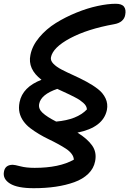

<svg xmlns="http://www.w3.org/2000/svg" viewBox="-53 -740 680 1009"><path d="M124 249Q38.1 249 -0.7 224.6Q-39.6 200.2 -32.2 162.1Q-25.9 126 14.2 126Q23.9 126 54.4 134Q85 142.1 128.9 142.1Q258.3 142.1 335 99.1Q334.5 83 323 68.1Q311.5 53.2 293.2 41.3Q274.9 29.3 251.2 16.4Q227.5 3.4 202.4 -8.5Q177.2 -20.5 152.3 -35.4Q127.4 -50.3 106.4 -66.2Q85.4 -82 70.3 -103Q55.2 -124 49.6 -148.2Q43.9 -172.4 49.8 -203.1Q65.4 -282.2 165 -320.8Q91.3 -377.4 106.9 -451.2Q116.2 -499.5 153.3 -543.7Q190.4 -587.9 240.7 -619.1Q291 -650.4 348.9 -673.8Q406.7 -697.3 460.4 -708.7Q514.2 -720.2 555.2 -720.2Q587.4 -720.2 598.9 -704.6Q610.4 -689 605 -662.1Q602.1 -643.1 587.2 -630.1Q572.3 -617.2 546.9 -612.8Q406.2 -587.4 315.7 -539.1Q225.1 -490.7 214.8 -439Q211.4 -421.9 227.3 -405.3Q243.2 -388.7 271 -374.3Q298.8 -359.9 333 -344.5Q367.2 -329.1 400.9 -311Q434.6 -293 461.4 -272.2Q488.3 -251.5 501.7 -223.1Q515.1 -194.8 508.8 -162.1Q489.7 -70.3 354 -43Q405.8 -11.2 431.2 24.7Q456.5 60.5 446.8 107.9Q439.5 145.5 410.9 173.3Q382.3 201.2 337.6 217.3Q293 233.4 239.7 241.2Q186.5 249 124 249ZM152.8 -193.8Q147.9 -168 171.1 -146.7Q194.3 -125.5 242.2 -101.1Q352.5 -110.8 403.8 -165Q403.3 -174.3 398.7 -182.9Q394 -191.4 384.5 -199.7Q375 -208 365.7 -214.4Q356.4 -220.7 339.8 -229.2Q323.2 -237.8 312 -243.2Q300.8 -248.5 280 -258.1Q259.3 -267.6 248 -272.9Q162.1 -243.7 152.8 -193.8Z"/></svg>

Font: Shantell Sans Bouncy
Style: Italic
Weight: 500
Italic angle: -11.31°
Designer: Stephen Nixon, Anya Danilova, Shantell Martin
Foundry: Arrow Type
Version: Version 1.006;[9816181b4]